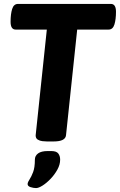

<svg xmlns="http://www.w3.org/2000/svg" viewBox="-20 -720 612 980"><path d="M546 -700Q572 -700 572 -660Q572 -621 564 -595Q556 -569 534 -569H374L317 -30Q314 2 254 2H219Q210 2 196.5 0.5Q183 -1 172.5 -7.5Q162 -14 162 -29L219 -569H60Q34 -569 34 -609Q34 -648 42 -674Q50 -700 72 -700ZM242 51Q268 51 277.5 63.5Q287 76 287 95Q287 120 273 145.5Q259 171 238.5 192.5Q218 214 197.5 227Q177 240 164 240Q151 240 135.5 235Q120 230 121 218Q122 209 131 195.5Q140 182 149 158.5Q158 135 158 95Q158 75 174.5 63Q191 51 223 51Z"/></svg>

Font: Asap VF Beta
Style: Italic
Weight: 400
Italic angle: -6°
Designer: Pablo Cosgaya
Foundry: Pablo Cosgaya
Version: Version 1.007